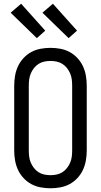

<svg xmlns="http://www.w3.org/2000/svg" viewBox="-20 -999 540 1027"><path d="M250 8Q223 8 196.5 3Q170 -2 147 -14.5Q124 -27 105.5 -47Q87 -67 76 -91Q65 -115 60.5 -141.5Q56 -168 56 -195V-540Q56 -567 60.5 -593.5Q65 -620 76 -644Q87 -668 105.5 -688Q124 -708 147 -720.5Q170 -733 196.5 -738Q223 -743 250 -743Q277 -743 303.5 -738Q330 -733 353 -720.5Q376 -708 394.5 -688Q413 -668 424 -644Q435 -620 439.5 -593.5Q444 -567 444 -540V-195Q444 -168 439.5 -141.5Q435 -115 424 -91Q413 -67 394.5 -47Q376 -27 353 -14.5Q330 -2 303.5 3Q277 8 250 8ZM250 -62Q267 -62 283.5 -65.5Q300 -69 314 -78Q328 -87 338.5 -100.5Q349 -114 355.5 -129.5Q362 -145 364 -161.5Q366 -178 366 -195V-540Q366 -557 364 -573.5Q362 -590 355.5 -605.5Q349 -621 338.5 -634.5Q328 -648 314 -657Q300 -666 283.5 -669.5Q267 -673 250 -673Q233 -673 216.5 -669.5Q200 -666 186 -657Q172 -648 161.5 -634.5Q151 -621 144.5 -605.5Q138 -590 136 -573.5Q134 -557 134 -540V-195Q134 -178 136 -161.5Q138 -145 144.5 -129.5Q151 -114 161.5 -100.5Q172 -87 186 -78Q200 -69 216.5 -65.5Q233 -62 250 -62ZM347 -795 207 -931 263 -979 392 -835ZM177 -795 37 -931 93 -979 222 -835Z"/></svg>

Font: Iosevka
Style: Regular
Weight: 400
Monospace: yes
Designer: Belleve Invis
Foundry: Belleve Invis
Version: Version 33.2.3; ttfautohint (v1.8.4)